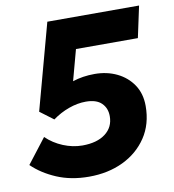

<svg xmlns="http://www.w3.org/2000/svg" viewBox="-84 -760 763 843"><g transform="rotate(-10 298.0 -339.0)"><path d="M-4 -84 81 -194Q113 -163 155.5 -145.5Q198 -128 241 -128Q306 -128 343.5 -156.5Q381 -185 381 -234Q381 -270 358 -292.5Q335 -315 288 -315Q251 -315 212 -301Q173 -287 139 -262L79 -307L183 -690H592L562 -550H286L249 -413Q294 -428 347 -428Q402 -428 446.5 -406.5Q491 -385 517.5 -345.5Q544 -306 544 -251Q544 -170 504.5 -111Q465 -52 398 -20Q331 12 246 12Q166 12 102.5 -15Q39 -42 -4 -84Z"/></g></svg>

Font: Radio Canada
Style: Bold Italic
Weight: 700
Italic angle: -12°
Designer: Charles Daoud, Etienne Aubert Bonn, Alexandre Saumier Demers, Jacques Le Bailly
Foundry: Radio-Canada
Version: Version 2.104; ttfautohint (v1.8.4.7-5d5b);gftools[0.9.28.de